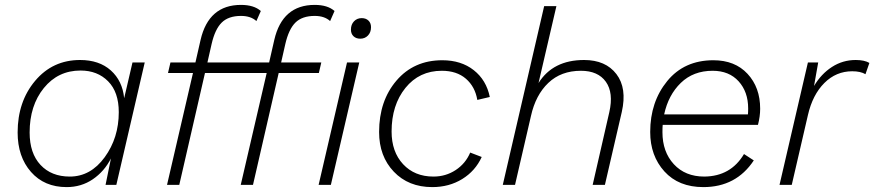

<svg xmlns="http://www.w3.org/2000/svg" viewBox="-20 -755 3570 784"><path d="M252 9Q161 9 106.5 -53Q52 -115 52 -214Q52 -340 123.5 -425Q195 -510 307 -510Q385 -510 432.5 -467.5Q480 -425 487 -354L521 -500H571L455 0H411L433 -108Q406 -55 359 -23Q312 9 252 9ZM265 -34Q350 -34 407.5 -113Q465 -192 465 -297Q465 -379 421.5 -423Q378 -467 309 -467Q217 -467 159 -395.5Q101 -324 101 -214Q101 -129 145.5 -81.5Q190 -34 265 -34Z M964 -690Q913 -690 885.5 -663Q858 -636 844 -575L827 -500H991L981 -457H817L712 0H662L768 -457H666L676 -500H778L799 -592Q832 -735 964 -735Q1017 -735 1045 -710L1027 -669Q1004 -690 964 -690Z M1282 -457H1118L1013 0H963L1069 -457H967L977 -500H1079L1100 -592Q1133 -735 1265 -735Q1318 -735 1346 -710L1328 -669Q1305 -690 1265 -690Q1214 -690 1186.5 -663Q1159 -636 1145 -575L1128 -500H1292ZM1457 -681Q1474 -681 1484.5 -671Q1495 -661 1495 -644Q1495 -623 1482.5 -610Q1470 -597 1451 -597Q1434 -597 1423.5 -607Q1413 -617 1413 -634Q1413 -655 1425.5 -668Q1438 -681 1457 -681ZM1281 0 1397 -500H1447L1331 0Z M1745 9Q1648 9 1588 -54Q1528 -117 1528 -216Q1528 -343 1599 -426Q1670 -509 1786 -509Q1863 -509 1914.5 -468.5Q1966 -428 1980 -359L1929 -347Q1920 -401 1882.5 -433.5Q1845 -466 1784 -466Q1692 -466 1635.5 -396Q1579 -326 1579 -218Q1579 -135 1626 -84.5Q1673 -34 1750 -34Q1800 -34 1840.5 -60.5Q1881 -87 1900 -132L1947 -114Q1921 -57 1867.5 -24Q1814 9 1745 9Z M2365 -510Q2453 -510 2497 -452.5Q2541 -395 2519 -298L2450 0H2400L2468 -297Q2486 -376 2454 -421Q2422 -466 2352 -466Q2271 -466 2219 -416.5Q2167 -367 2148 -281L2083 0H2033L2202 -730H2252L2179 -416Q2238 -510 2365 -510Z M3075 -245H2686Q2685 -235 2685 -215Q2685 -135 2731.5 -84.5Q2778 -34 2856 -34Q2964 -35 3018 -126L3058 -100Q2986 9 2852 9Q2751 9 2693 -55Q2635 -119 2635 -216Q2635 -339 2704.5 -424Q2774 -509 2893 -509Q2981 -509 3032.5 -453.5Q3084 -398 3084 -311Q3084 -280 3075 -245ZM2890 -466Q2811 -466 2760 -416.5Q2709 -367 2692 -288H3034Q3035 -296 3035 -312Q3035 -380 2996 -423Q2957 -466 2890 -466Z M3474 -510Q3510 -510 3530 -498L3514 -452Q3494 -464 3460 -464Q3394 -464 3346 -416Q3298 -368 3279 -285L3213 0H3163L3279 -500H3321L3304 -404Q3333 -453 3377 -481.5Q3421 -510 3474 -510Z"/></svg>

Font: Elaine Sans Light
Style: Italic
Weight: 300
Italic angle: -13°
Designer: Wei Huang
Foundry: Wei Huang
Version: Version 2.001;December 24, 2019;FontCreator 12.0.0.2547 64-b